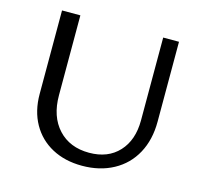

<svg xmlns="http://www.w3.org/2000/svg" viewBox="-98 -766 930 880"><g transform="rotate(15 367.0 -326.0)"><path d="M91 -262V-658H178V-279Q178 -178 232.5 -119Q287 -60 379 -60Q468 -60 519.5 -115.5Q571 -171 571 -265V-658H646V-279Q646 -193 611 -128.5Q576 -64 511.5 -29Q447 6 363 6Q282 6 220.5 -27Q159 -60 125 -120.5Q91 -181 91 -262Z"/></g></svg>

Font: Ysabeau Infant Medium
Style: Regular
Weight: 500
Designer: Christian Thalmann (Catharsis Fonts)
Version: Version 0.003